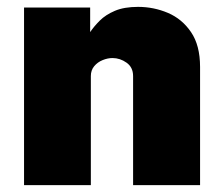

<svg xmlns="http://www.w3.org/2000/svg" viewBox="-20 -539 648 559"><path d="M50 0V-517H242.5V-445.5Q253.5 -462 270.5 -479Q287.5 -496 314.5 -507.5Q341.5 -519 382 -519Q427.5 -519 468.8 -501.5Q510 -484 536.2 -445.5Q562.5 -407 562.5 -344V0H367.5V-317.5Q367.5 -343 348.5 -356.5Q329.5 -370 307.5 -370Q293.5 -370 278.8 -364Q264 -358 254.2 -346.2Q244.5 -334.5 244.5 -317.5V0Z"/></svg>

Font: Public Sans Black
Style: Regular
Weight: 900
Designer: The Public Sans Project Authors: Dan O. Williams and USWDS (Libre Franklin designed by Pablo Impallari and Rodrigo Fuenz
Version: Version 1.007